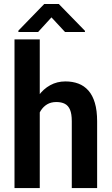

<svg xmlns="http://www.w3.org/2000/svg" viewBox="-20 -949 564 969"><path d="M180.7 -750V0H53.2V-750ZM160.2 -283.2 123 -282.7Q123 -337.9 136.2 -384.5Q149.4 -431.2 174.1 -465.6Q198.7 -500 233.4 -519Q268.1 -538.1 310.1 -538.1Q346.2 -538.1 375.5 -527.1Q404.8 -516.1 426 -492.2Q447.3 -468.3 458.7 -429.9Q470.2 -391.6 470.2 -336.4V0H342.3V-337.4Q342.3 -374 333.5 -395Q324.7 -416 307.4 -425Q290 -434.1 264.6 -434.1Q237.3 -434.1 217.8 -422.4Q198.2 -410.6 185.3 -389.9Q172.4 -369.1 166.3 -341.8Q160.2 -314.5 160.2 -283.2ZM276.9 -928.7 408.7 -793.5V-787.6H308.1L239.7 -861.3L172.4 -787.6H72.8V-794.4L203.1 -928.7Z"/></svg>

Font: Roboto SemiCondensed SemiBold
Style: Regular
Weight: 600
Width: 4
Designer: Christian Robertson
Foundry: Google
Version: Version 3.009; 2024